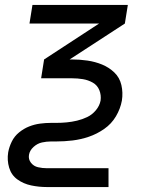

<svg xmlns="http://www.w3.org/2000/svg" viewBox="-20 -550 616 775"><path d="M169 205H418V129H169Q151 129 133.5 125Q116 121 105 107Q94 93 97 75Q100 57 115.5 43Q131 29 149.5 25Q168 21 186 21H207Q240 21 273 17Q306 13 338.5 2Q371 -9 400.5 -29.5Q430 -50 448 -80.5Q466 -111 472 -144Q477 -176 470 -206.5Q463 -237 441.5 -257.5Q420 -278 392 -289.5Q364 -301 333 -305.5Q302 -310 271 -310H261L484 -455L496 -530H111L99 -455H380L158 -310L146 -234H271Q293 -234 314.5 -230.5Q336 -227 354.5 -216.5Q373 -206 381 -186Q389 -166 386 -144Q382 -123 367 -105Q352 -87 332 -77.5Q312 -68 291 -63Q270 -58 249 -56Q228 -54 207 -54H186Q164 -54 141.5 -51Q119 -48 97.5 -39.5Q76 -31 57 -15.5Q38 0 27.5 21.5Q17 43 13 65Q8 97 17 127Q26 157 50.5 174.5Q75 192 106 198.5Q137 205 169 205Z"/></svg>

Font: Iosevka Sparkle
Style: Italic
Weight: 400
Italic angle: -9°
Designer: Belleve Invis
Foundry: Belleve Invis
Version: Version 4.5.0; ttfautohint (v1.8.3)